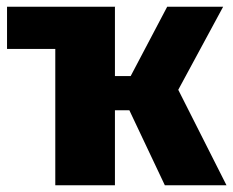

<svg xmlns="http://www.w3.org/2000/svg" viewBox="-20 -553 696 573"><path d="M656 0H472L366 -224H323V0H145V-407H1V-533H324L323 -532V-326H370L479 -533H646L512 -285Z"/></svg>

Font: Trujillo ExtraBold
Style: Regular
Weight: 800
Designer: Fira Sans original fonts by bBox Type GmbH, Carrois Corporate GbR, & Edenspiekermann AG / Changes by Cristiano Sobral
Foundry: Fira Sans original fonts by bBox Type GmbH, Carrois Corporate GbR, & Edenspiekermann AG / Changes by Cristiano Sobral
Version: Version 4.301;July 28, 2020;FontCreator 13.0.0.2655 64-bit